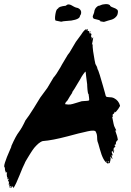

<svg xmlns="http://www.w3.org/2000/svg" viewBox="-45 -804 639 936"><path d="M398.1 -649.5Q397.1 -646.7 393.3 -645.7Q393.3 -648.6 396.2 -650.5Q396.2 -650.5 397.1 -650.5ZM514.3 -252.4ZM517.1 -255.2Q516.2 -254.3 514.3 -252.4V-254.3Q514.3 -254.3 515.2 -256.2Q516.2 -256.2 517.1 -255.2ZM512.4 -70.5Q513.3 -69.5 513.3 -67.6H511.4Q511.4 -68.6 512.4 -70.5ZM496.2 -18.1ZM496.2 -17.1Q496.2 -17.1 496.2 -17.1ZM495.2 -24.8Q496.2 -23.8 496.2 -21Q496.2 -18.1 496.2 -17.1H494.3L495.2 -19Q496.2 -23.8 495.2 -24.8ZM496.2 -17.1ZM12.4 112.4ZM12.4 112.4Q13.3 112.4 13.3 110.5Q14.3 112.4 12.4 112.4ZM0 108.6Q3.8 106.7 4.8 106.7Q4.8 107.6 4.3 108.1Q3.8 108.6 2.9 109.5L1.9 110.5ZM521.9 -168.6Q519 -168.6 517.1 -166.7Q527.6 -139 529.5 -121.9Q516.2 -111.4 521 -99L519 -98.1L518.1 -101.9Q509.5 -95.2 518.1 -91.4Q518.1 -90.5 515.2 -88.1Q512.4 -85.7 512.4 -82.9Q508.6 -84.8 510.5 -83.8Q507.6 -79 509 -70Q510.5 -61 509.5 -59Q506.7 -58.1 502.9 -68.6Q499 -65.7 499.5 -62.4Q500 -59 502.4 -53.8Q504.8 -48.6 504.8 -46.7Q500 -45.7 498.1 -47.6Q503.8 -30.5 502.9 -29.5L501.9 -28.6Q498.1 -37.1 491.4 -41Q497.1 -31.4 491.4 -18.1Q490.5 -17.1 490.5 -11.4Q490.5 -6.7 484.8 -9.5Q482.9 -10.5 483.3 -10Q483.8 -9.5 483.3 -8.1Q482.9 -6.7 482.9 -5.7Q469.5 -10.5 459.5 -29Q449.5 -47.6 441.4 -78.1Q433.3 -108.6 430.5 -114.3Q428.6 -121.9 428.6 -131Q428.6 -140 427.1 -147.6Q425.7 -155.2 420 -164.8Q411.4 -168.6 398.1 -166.7Q384.8 -164.8 361.9 -159Q339 -153.3 337.1 -153.3Q322.9 -149.5 284.8 -139.5Q246.7 -129.5 217.1 -123.8Q187.6 -118.1 162.9 -116.2Q157.1 -114.3 151.9 -111Q146.7 -107.6 141.9 -103.8Q137.1 -100 131.4 -93.8Q125.7 -87.6 121.9 -83.3Q118.1 -79 112.9 -71Q107.6 -62.9 104.8 -58.6Q101.9 -54.3 96.2 -44.8Q90.5 -35.2 89 -32.9Q87.6 -30.5 81.9 -21Q76.2 -11.4 76.2 -9.5Q66.7 8.6 50 51Q33.3 93.3 21 112.4V111.4Q21 110.5 21 109.5Q20 112.4 18.1 112.4Q21 107.6 18.1 106.7Q17.1 107.6 15.2 107.6Q15.2 101.9 15.2 102.9H13.3Q12.4 102.9 12.4 106.7L11.4 110.5Q7.6 110.5 7.6 112.4Q3.8 110.5 6.7 107.6Q9.5 104.8 9.5 101.9Q4.8 105.7 1 106.7Q-1 101 1.9 94.3Q-1.9 94.3 -1 98.1Q-3.8 97.1 -1 83.8Q-2.9 83.8 -3.8 83.8Q-1.9 81.9 -1.9 78.1Q-1.9 77.1 -3.8 79L-5.7 80Q-7.6 79 -4.3 73.3Q-1 67.6 -4.8 66.7Q-4.8 68.6 -5.7 69.5Q-6.7 70.5 -8.6 70.5Q-8.6 69.5 -7.6 69Q-6.7 68.6 -6.7 67.6Q-7.6 65.7 -9.5 67.6Q-9.5 63.8 -7.6 61Q-7.6 60 -9 60.5Q-10.5 61 -10.5 60Q-10.5 57.1 -11.9 49.5Q-13.3 41.9 -9.5 37.1L-11.4 38.1Q-13.3 39 -13.3 38.1V34.3Q-15.2 34.3 -18.1 37.1Q-19 35.2 -18.1 31.4L-17.1 30.5Q-21 29.5 -21 21Q-21 12.4 -21.9 12.4Q-33.3 9.5 4.8 -76.2Q11.4 -89.5 10.5 -92.4Q32.4 -141.9 46.7 -160Q62.9 -181.9 79 -217.1Q94.3 -236.2 119.5 -276.7Q144.8 -317.1 151.4 -328.6L185.7 -375.2L215.2 -424.8Q219 -430.5 220 -430.5L230.5 -444.8Q256.2 -485.7 257.1 -489.5Q261.9 -496.2 273.8 -517.6Q285.7 -539 294.3 -548.6L324.8 -600Q347.6 -630.5 351.4 -636.2Q363.8 -656.2 374.3 -661.9Q373.3 -656.2 374.3 -655.2Q375.2 -656.2 376.7 -660Q378.1 -663.8 381.9 -662.9Q381.9 -657.1 381.9 -656.2Q381.9 -655.2 383.3 -653.3Q384.8 -651.4 388.6 -653.3Q391.4 -648.6 391.4 -645.7Q390.5 -642.9 390.5 -641.9Q392.4 -641 395.2 -642.9H397.1Q397.1 -638.1 398.1 -638.1Q399 -639 401 -640Q401 -635.2 400 -631.4L399 -630.5Q398.1 -629.5 398.6 -627.6Q399 -625.7 401 -622.9Q402.9 -620 402.9 -619Q401.9 -618.1 401 -617.1Q406.7 -615.2 407.6 -621.9H408.6H409.5Q407.6 -606.7 402.9 -584.8Q403.8 -585.7 405.7 -588.6L406.7 -590.5Q405.7 -578.1 409 -553.8Q412.4 -529.5 416.2 -510.5L420 -492.4L427.6 -478.1Q428.6 -476.2 429 -473.8Q429.5 -471.4 430 -469.5Q430.5 -467.6 430.5 -466.7Q433.3 -464.8 441.4 -438.6Q449.5 -412.4 457.6 -383.3Q465.7 -354.3 466.7 -351Q467.6 -347.6 468.6 -343.8Q469.5 -340 470 -338.1Q470.5 -336.2 471.9 -334.3Q473.3 -332.4 476.2 -331.4Q479 -330.5 483.8 -330.5Q501 -330.5 510.5 -325.7Q533.3 -314.3 540 -289.5Q541 -286.7 533.3 -276.2L532.4 -274.3L531.4 -272.4L529.5 -270.5Q520 -258.1 518.1 -257.1Q517.1 -259 513.3 -259Q511.4 -250.5 509.5 -249.5Q501 -247.6 505.7 -235.2Q503.8 -234.3 501.9 -234.3Q502.9 -231.4 508.6 -201Q509.5 -195.2 511.4 -190Q513.3 -184.8 516.7 -178.6Q520 -172.4 521.9 -168.6ZM386.7 -345.7H385.7Q383.8 -349.5 382.9 -355.7Q381.9 -361.9 381.4 -367.6Q381 -373.3 380.5 -379.5Q380 -385.7 380 -389.5V-392.4L375.2 -429.5Q373.3 -445.7 372.4 -455.2Q369.5 -454.3 361 -442.4Q352.4 -430.5 345.7 -417.1L338.1 -404.8Q314.3 -363.8 306.7 -354.3L307.6 -352.4Q303.8 -346.7 295.7 -334.3Q287.6 -321.9 283.8 -314.3Q282.9 -312.4 280.5 -310.5Q278.1 -308.6 276.7 -306.7Q275.2 -304.8 273.8 -301.9Q272.4 -299 272.4 -296.2Q288.6 -293.3 298.1 -294.8Q307.6 -296.2 326.7 -302.4Q345.7 -308.6 353.3 -310.5Q359 -311.4 364.3 -311.4Q369.5 -311.4 372.9 -311.9Q376.2 -312.4 379 -312.4Q381.9 -312.4 383.8 -312.9Q385.7 -313.3 387.1 -313.8Q388.6 -314.3 389.5 -315.2Q390.5 -316.2 389 -329Q387.6 -341.9 386.7 -345.7ZM401 -611.4Q401 -613.3 401.9 -615.2H401Q400 -613.3 400 -611.4ZM426.7 -474.3Q426.7 -471.4 428.6 -471.4Q427.6 -473.3 426.7 -474.3ZM476.2 -11.4V-13.3Q475.2 -15.2 475.2 -16.2Q474.3 -18.1 472.4 -16.2ZM483.8 -12.4Q487.6 -13.3 484.8 -17.1H480Q480 -14.3 483.8 -12.4ZM327.6 -766.7Q335.2 -765.7 341 -761.4Q346.7 -757.1 349 -751.9Q351.4 -746.7 350.5 -739.5Q349.5 -732.4 344.8 -726.7Q344.8 -710.5 302.9 -703.8Q297.1 -702.9 280 -701.9Q262.9 -701 253.3 -698.1Q227.6 -702.9 225.7 -703.8Q221 -710.5 225.2 -735.7Q229.5 -761 238.1 -761.9Q240 -772.4 276.2 -776.2Q282.9 -782.9 290 -782.4Q297.1 -781.9 302.9 -778.6Q308.6 -775.2 315.7 -771.4Q322.9 -767.6 327.6 -766.7ZM490.5 -779Q491.4 -772.4 505.7 -767.6Q520 -762.9 526.7 -756.7Q533.3 -750.5 526.7 -730.5Q521.9 -721.9 514.3 -716.2Q506.7 -710.5 500 -708.6Q493.3 -706.7 481 -703.3Q468.6 -700 464.8 -698.1Q461.9 -697.1 458.6 -697.6Q455.2 -698.1 452.9 -698.6Q450.5 -699 447.6 -699.5Q444.8 -700 443.8 -700Q443.8 -701.9 443.8 -702.9Q439 -706.7 427.1 -709Q415.2 -711.4 411.4 -713.3Q406.7 -719 407.1 -723.3Q407.6 -727.6 411 -735.2Q414.3 -742.9 414.3 -745.7Q416.2 -762.9 429.5 -772.4Q432.4 -775.2 435.2 -775.7Q438.1 -776.2 441 -776.7Q443.8 -777.1 445.7 -779Q454.3 -782.9 468.6 -783.8Q482.9 -784.8 490.5 -779Z"/></svg>

Font: KAZYinfo
Style: Bold
Weight: 700
Designer: emmanuel didier
Foundry: emmanuel didier
Version: Version 001.000